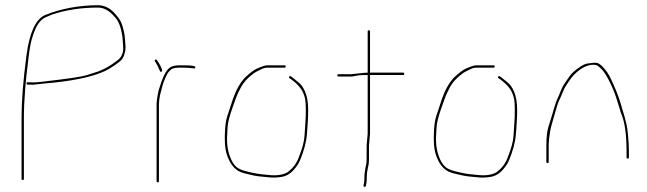

<svg xmlns="http://www.w3.org/2000/svg" viewBox="-20 -704 2476 735"><path d="M67 -15C70 -15 71.5 -16.3 71.5 -19V-254C71.5 -286.3 73.2 -323.3 76.5 -365C77.8 -381.7 79.3 -397.7 81 -413C82.7 -428.3 85.6 -453.6 89.9 -488.9C94.2 -524.1 99.4 -549.8 105.5 -566C117.1 -604.7 133.6 -628.7 155 -638C162.7 -641.3 170.5 -644.7 178.5 -648C231.5 -666 291.9 -675 355.1 -675C374.5 -675 393.1 -666 411.1 -648C420.5 -638.7 427.1 -630.3 431.1 -623C437.9 -610.6 443.1 -594.8 446.6 -575.5C448.3 -566.5 449.3 -558.3 449.6 -551C450 -543.7 450.5 -537 451.1 -531C453.5 -512.1 450 -496.3 440.6 -483.5C437 -478.5 426.6 -470.1 409.5 -458.4C392.4 -446.7 374.1 -437.2 354.6 -430L310.3 -415.8C289.7 -409.7 235.1 -402 153.7 -392.6C126.4 -389 107.4 -387.8 96.5 -389H86.5C83.2 -389.7 81.5 -388.5 81.5 -385.5C81.5 -382.5 82.8 -380.7 85.5 -380H95.5C102.2 -379.3 108.5 -379.5 114.5 -380.5C120.5 -381.5 131 -382.7 146 -384C246.8 -391.8 333.3 -408.3 385.1 -433.5C393.8 -437.8 405.3 -444.8 419.6 -454.5C434 -464.2 443.3 -472 447.6 -478C452 -484 454.8 -490.3 456.1 -497C460.2 -507.8 461.5 -519.5 460.1 -532C459.5 -538 458.7 -547.5 457.8 -560.6C457 -573.7 453.3 -590.3 446.9 -610.4C442.8 -623.4 433 -638.1 417.6 -654.5C399.2 -674.2 378.4 -684 355.1 -684C285.1 -684 213.4 -671.3 151.5 -646C116.3 -629.7 92.9 -578.7 81.5 -493C68.8 -398 62.5 -318.3 62.5 -254V-19C62.5 -16.3 64 -15 67 -15Z M597.9 -429.5C603.6 -431.4 600.1 -442.9 587.4 -464L580.4 -474C579.1 -476.7 577.1 -477.2 574.4 -475.5C571.8 -473.8 571.4 -471.7 573.4 -469L579.4 -459C581.4 -456 585.8 -447 592.4 -432C593.1 -429.3 594.9 -428.5 597.9 -429.5ZM722.4 -442C725.8 -442 727.6 -443.5 727.9 -446.5C728.5 -451.5 713.7 -454 683.4 -454H668.4C651.3 -454 638.7 -451.2 630.4 -445.5C618.9 -437.6 608.1 -419.4 597.9 -391C596.3 -386.3 594.6 -381.2 592.9 -375.5C591.3 -369.8 589.4 -364.3 587.4 -359C582.1 -335 579.4 -316.3 579.4 -303V-11C579.4 -7.7 580.9 -6 583.9 -6C586.9 -6 588.4 -7.7 588.4 -11V-303C588.4 -314 589.8 -325.8 592.4 -338.5C593.8 -344.8 595.3 -350.8 596.9 -356.5C598.6 -362.2 600.1 -367.8 601.4 -373.5C602.8 -379.2 604.3 -384.2 605.9 -388.5C607.6 -392.8 610.9 -400.8 615.9 -412.4C620.8 -424 628 -433 637.4 -439.5C642.7 -443.2 653 -445 668.4 -445H683.4C695.4 -445 708.4 -444 722.4 -442Z M1073.7 -449.5C1073.7 -452.5 1072.4 -454 1069.7 -454H1002.7C995.5 -454 982.2 -449.7 962.7 -441C952 -436.2 937 -424.9 917.7 -407C899.1 -387 883.9 -360 872 -326C866.9 -311.3 859.4 -288.7 849.7 -258.4C845.8 -246 843.1 -229.7 841.7 -209.5C838.8 -167.5 841 -135.3 848.2 -113C859.1 -79.4 875.6 -57.3 897.8 -46.8C906.5 -42.6 924.7 -37.7 952.2 -32C961.9 -30 971.2 -28.7 980.2 -28C989.2 -27.3 1000 -26.3 1012.7 -24.9C1025.3 -23.5 1040.7 -24.2 1058.7 -27C1082.2 -30.6 1103 -46.9 1121.2 -76C1126.2 -84 1131.8 -97.1 1138.1 -115.2C1144.4 -133.3 1148.9 -150.1 1151.7 -165.5C1153.7 -176.5 1155 -187.8 1155.7 -199.5C1156.4 -211.2 1157.2 -223.3 1158.2 -236C1159.2 -248.7 1159.7 -264.7 1159.7 -284C1159.7 -310.8 1155.9 -333.7 1148.2 -352.5C1144.5 -361.5 1140 -369.5 1134.8 -376.6C1129.5 -383.6 1115.8 -395.4 1093.7 -412C1091 -413.3 1088.9 -412.8 1087.2 -410.5C1085.5 -408.2 1085.7 -406.3 1087.7 -405L1096.7 -399C1118.3 -382.8 1132.8 -366.3 1140.2 -349.5C1143.9 -341.2 1146.5 -332.8 1148.2 -324.5C1149.9 -316.2 1150.7 -302.5 1150.7 -283.5C1150.7 -264.5 1150.2 -248.7 1149.2 -236C1148.2 -223.3 1147.1 -206.3 1145.8 -184.8C1144.5 -163.3 1137.8 -137.3 1125.7 -107C1116.8 -80.2 1101.4 -59.2 1079.7 -44C1061 -33.8 1036.4 -30.7 1005.7 -34.5C997.7 -35.5 989.4 -36.3 980.7 -37C972 -37.7 958.7 -39.9 940.8 -43.8C922.9 -47.6 909.2 -51.7 899.7 -56C880.7 -63.6 866.4 -83.4 856.7 -115.5C853.4 -126.5 851.2 -137.3 850.2 -148C849.2 -158.7 848.9 -169 849.2 -179C849.5 -189 850.3 -202.4 851.4 -219.3C852.6 -236.1 859.2 -261.4 871.2 -295L883.7 -330C887 -339.3 893.3 -352.8 902.6 -370.4C911.9 -388.1 927.3 -405.1 948.9 -421.5C956.4 -427.2 968.3 -433.7 984.7 -441C990.7 -443.7 996.7 -445 1002.7 -445H1069.7C1072.4 -445 1073.7 -446.5 1073.7 -449.5Z M1324.5 -420H1275.5C1272.8 -420 1271.5 -418.5 1271.5 -415.5C1271.5 -412.5 1272.8 -411 1275.5 -411H1324.5C1328.5 -411 1334.8 -412 1343.2 -414C1351.8 -416 1366.5 -417 1387.5 -417V-192L1383.5 -148V-96C1383.5 -86.7 1383 -79.8 1382 -75.5C1381 -71.2 1380 -66.5 1379 -61.5C1378 -56.5 1377 -50 1376 -42C1375 -34 1374.7 -27.3 1375 -22C1375.3 -16.7 1374.8 -10.7 1373.5 -4L1371.5 6C1370.8 8.7 1372 10.3 1375 11C1378 11.7 1379.8 10.7 1380.5 8L1382.5 -2C1383.8 -9.3 1384.3 -17.3 1384 -26C1383.7 -34.7 1385 -46 1388 -60L1391 -74C1392 -78.7 1392.5 -86 1392.5 -96V-147L1396.5 -192V-417H1523.5C1526.2 -417 1527.5 -418.5 1527.5 -421.5C1527.5 -424.5 1526.2 -426 1523.5 -426H1396.5V-584C1396.5 -586.7 1395 -588 1392 -588C1389 -588 1387.5 -586.7 1387.5 -584V-426C1382.8 -426 1377.8 -425.7 1372.5 -425Z M1873.7 -449.5C1873.7 -452.5 1872.4 -454 1869.7 -454H1802.7C1795.5 -454 1782.2 -449.7 1762.7 -441C1752 -436.2 1737 -424.9 1717.7 -407C1699.1 -387 1683.9 -360 1672 -326C1666.9 -311.3 1659.4 -288.7 1649.7 -258.4C1645.8 -246 1643.1 -229.7 1641.7 -209.5C1638.8 -167.5 1641 -135.3 1648.2 -113C1659.1 -79.4 1675.6 -57.3 1697.8 -46.8C1706.5 -42.6 1724.7 -37.7 1752.2 -32C1761.9 -30 1771.2 -28.7 1780.2 -28C1789.2 -27.3 1800 -26.3 1812.7 -24.9C1825.3 -23.5 1840.7 -24.2 1858.7 -27C1882.2 -30.6 1903 -46.9 1921.2 -76C1926.2 -84 1931.8 -97.1 1938.1 -115.2C1944.4 -133.3 1948.9 -150.1 1951.7 -165.5C1953.7 -176.5 1955 -187.8 1955.7 -199.5C1956.4 -211.2 1957.2 -223.3 1958.2 -236C1959.2 -248.7 1959.7 -264.7 1959.7 -284C1959.7 -310.8 1955.9 -333.7 1948.2 -352.5C1944.5 -361.5 1940 -369.5 1934.8 -376.6C1929.5 -383.6 1915.8 -395.4 1893.7 -412C1891 -413.3 1888.9 -412.8 1887.2 -410.5C1885.5 -408.2 1885.7 -406.3 1887.7 -405L1896.7 -399C1918.3 -382.8 1932.8 -366.3 1940.2 -349.5C1943.9 -341.2 1946.5 -332.8 1948.2 -324.5C1949.9 -316.2 1950.7 -302.5 1950.7 -283.5C1950.7 -264.5 1950.2 -248.7 1949.2 -236C1948.2 -223.3 1947.1 -206.3 1945.8 -184.8C1944.5 -163.3 1937.8 -137.3 1925.7 -107C1916.8 -80.2 1901.4 -59.2 1879.7 -44C1861 -33.8 1836.4 -30.7 1805.7 -34.5C1797.7 -35.5 1789.4 -36.3 1780.7 -37C1772 -37.7 1758.7 -39.9 1740.8 -43.8C1722.9 -47.6 1709.2 -51.7 1699.7 -56C1680.7 -63.6 1666.4 -83.4 1656.7 -115.5C1653.4 -126.5 1651.2 -137.3 1650.2 -148C1649.2 -158.7 1648.9 -169 1649.2 -179C1649.5 -189 1650.3 -202.4 1651.4 -219.3C1652.6 -236.1 1659.2 -261.4 1671.2 -295L1683.7 -330C1687 -339.3 1693.3 -352.8 1702.6 -370.4C1711.9 -388.1 1727.3 -405.1 1748.9 -421.5C1756.4 -427.2 1768.3 -433.7 1784.7 -441C1790.7 -443.7 1796.7 -445 1802.7 -445H1869.7C1872.4 -445 1873.7 -446.5 1873.7 -449.5Z M2076 -80C2079 -80 2080.5 -81.3 2080.5 -84V-146C2080.5 -161.7 2082.3 -180.2 2086 -201.5C2087.7 -211.2 2090 -220.8 2093 -230.5C2096 -240.2 2100.4 -255.6 2106.2 -276.9C2112 -298.2 2117.4 -313.9 2122.5 -324C2126.5 -332 2130.3 -340.8 2134 -350.5C2137.7 -360.2 2141.5 -368 2145.5 -374C2149.5 -380 2153.3 -385.8 2157 -391.5C2169.1 -410.3 2183.3 -425.4 2199.5 -437C2223.2 -453.4 2244.5 -459.2 2263.5 -454.5C2267.5 -453.5 2274.3 -448.1 2283.8 -438.2C2293.3 -428.4 2304 -411.1 2316 -386.5C2321.7 -374.8 2326.8 -363 2331.5 -351C2336.2 -339 2341 -324.5 2346 -307.5C2351 -290.5 2354.5 -279 2356.5 -273C2371.2 -240 2378.5 -191 2378.5 -126V-101C2378.5 -98.3 2380 -97 2383 -97C2386 -97 2387.5 -98.3 2387.5 -101V-126C2387.5 -143.9 2386.3 -164.7 2384 -188.5C2382.3 -205.5 2380.5 -218.5 2378.5 -227.5C2376.5 -236.5 2374.3 -245.2 2372 -253.5C2369.7 -261.8 2367.5 -269.2 2365.5 -275.5C2363.5 -281.8 2359.6 -294.8 2353.9 -314.5C2348.2 -334.2 2336.7 -363 2319.3 -400.7C2310.5 -419.8 2299.6 -435.9 2286.5 -449C2278.5 -457 2271.7 -461.7 2266 -463.1C2260.3 -464.6 2248 -463.8 2228.9 -460.9C2219.8 -459.6 2208.4 -453.9 2194.5 -444C2179.1 -433 2168.1 -422.8 2161.5 -413.5L2149.5 -396.5C2145.5 -390.8 2141.5 -384.8 2137.5 -378.5C2133.5 -372.2 2129.7 -364.2 2126 -354.5C2122.3 -344.8 2118.5 -335.8 2114.5 -327.5C2110.5 -319.2 2106.8 -309.3 2103.5 -298L2093.5 -264C2090.2 -252.7 2085.7 -238.2 2080 -220.5C2074.3 -202.8 2071.5 -178 2071.5 -146V-84C2071.5 -81.3 2073 -80 2076 -80Z"/></svg>

Font: Proton
Style: LitExt
Weight: 500
Version: Version 1.017